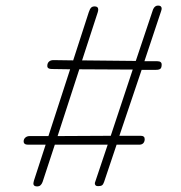

<svg xmlns="http://www.w3.org/2000/svg" viewBox="-20 -666 649 690"><path d="M561 -434Q561 -423 556.5 -419Q552 -415 540 -415H489L409 -178H486Q500 -178 500 -166Q500 -157 495 -151.5Q490 -146 480 -146H399L354 -12Q351 -3 346.5 0Q342 3 332 3Q326 3 323 -0.5Q320 -4 321 -9L367 -146H177L133 -12Q127 4 114 4Q100 4 100 -6Q100 -9 102 -17L144 -146H81Q65 -146 65 -158Q65 -166 71 -171.5Q77 -177 87 -177H154L232 -417L166 -418Q150 -418 150 -429Q150 -439 156 -444.5Q162 -450 172 -450L243 -449L299 -622Q303 -634 307.5 -638.5Q312 -643 320 -643Q333 -643 333 -632Q333 -627 331 -621L275 -449L468 -447L530 -632Q536 -646 548 -646Q561 -646 561 -635Q561 -632 559 -626L499 -446H545Q561 -446 561 -434ZM457 -416 265 -417 187 -177 378 -178Z"/></svg>

Font: Mali ExtraLight
Style: Italic
Weight: 275
Italic angle: -10°
Version: Version 1.000; ttfautohint (v1.6)